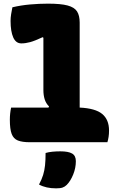

<svg xmlns="http://www.w3.org/2000/svg" viewBox="-20 -780 640 1053"><path d="M41 -190H246L249 -196Q232 -213 225 -235.5Q218 -258 218 -286V-573L214 -576Q171 -556 145.5 -549Q120 -542 97 -542Q67 -542 52.5 -575Q38 -608 38 -665Q38 -683 41 -702Q44 -721 48 -740Q94 -751 144.5 -755.5Q195 -760 243 -760Q313 -760 350.5 -750Q388 -740 402.5 -717.5Q417 -695 417 -656V-190Q503 -186 540.5 -155Q578 -124 578 -64Q578 -45 575.5 -29Q573 -13 569 0H143Q102 0 78 -9.5Q54 -19 44 -45.5Q34 -72 34 -123Q34 -158 41 -190ZM230 59Q247 54 268 52Q289 50 311 50Q355 50 375.5 62Q396 74 396 104Q396 141 381.5 177Q367 213 346 234Q336 244 323.5 248.5Q311 253 288 253Q232 253 194 232Q209 204 216.5 179.5Q224 155 227 127Q230 99 230 59Z"/></svg>

Font: Recursive Mn Csl St Blk
Style: Regular
Weight: 900
Monospace: yes
Version: Version 1.079;hotconv 1.0.112;makeotfexe 2.5.65598; ttfautoh